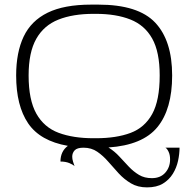

<svg xmlns="http://www.w3.org/2000/svg" viewBox="-20 -630 828 832"><path d="M617 182Q577 182 547.5 164.5Q518 147 494.5 121.5Q471 96 449 70.5Q427 45 401.5 27.5Q376 10 342 10Q314 10 303.5 21.5Q293 33 293 49Q293 59 296.5 70.5Q300 82 303 90Q296 83 280 76.5Q264 70 242 70Q242 26 274 2Q154 -19 102 -95.5Q50 -172 50 -303Q50 -403 82.5 -471.5Q115 -540 186.5 -575Q258 -610 375 -610H406Q579 -610 652.5 -532Q726 -454 726 -303Q726 -157 662 -79Q598 -1 450 9Q477 26 497.5 48.5Q518 71 538.5 92.5Q559 114 582.5 128Q606 142 638 142Q675 142 696 118.5Q717 95 717 61Q717 41 710.5 27.5Q704 14 697 10H758Q758 37 751.5 67Q745 97 729 123Q713 149 686 165.5Q659 182 617 182ZM385 -31H396Q484 -31 545.5 -54Q607 -77 639.5 -136Q672 -195 672 -303Q672 -405 639.5 -463Q607 -521 545 -545.5Q483 -570 396 -570H385Q296 -570 233 -545Q170 -520 137 -461.5Q104 -403 104 -303Q104 -197 137.5 -137.5Q171 -78 234 -54.5Q297 -31 385 -31Z"/></svg>

Font: Red Rose Light
Style: Regular
Weight: 300
Designer: Jaikishan Patel
Version: Version 1.001; ttfautohint (v1.8.3)